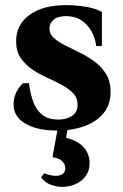

<svg xmlns="http://www.w3.org/2000/svg" viewBox="-20 -495 480 750"><path d="M202 15Q126 15 79.5 -12Q33 -39 33 -88Q33 -107 41 -128.5Q49 -150 70 -170H93Q98 -131 109.5 -98.5Q121 -66 144.5 -47Q168 -28 208 -28Q240 -28 261.5 -42.5Q283 -57 283 -86Q283 -113 265.5 -131Q248 -149 221 -163.5Q194 -178 163 -192Q132 -206 105 -224.5Q78 -243 60.5 -269Q43 -295 43 -334Q43 -399 95.5 -437Q148 -475 238 -475Q272 -475 312.5 -469Q353 -463 378 -448V-315H356Q349 -366 318 -399Q287 -432 238 -432Q205 -432 189 -417.5Q173 -403 173 -384Q173 -362 190.5 -346.5Q208 -331 235 -317.5Q262 -304 292.5 -289Q323 -274 350 -254Q377 -234 394.5 -205.5Q412 -177 412 -136Q412 -87 385 -53.5Q358 -20 310.5 -2.5Q263 15 202 15ZM238 43Q285 55 307.5 81Q330 107 330 142Q330 172 314.5 193Q299 214 274.5 224.5Q250 235 223 235Q201 235 178 226.5Q155 218 141 198L152 182Q190 196 212.5 190Q235 184 235 162Q235 148 224 135.5Q213 123 185 119L209 -13H248Z"/></svg>

Font: Bona Nova SC
Style: Bold
Weight: 700
Designer: Mateusz Machalski
Foundry: Capitalics
Version: Version 4.001; ttfautohint (v1.8.4.7-5d5b)